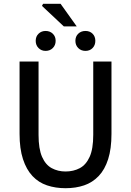

<svg xmlns="http://www.w3.org/2000/svg" viewBox="-20 -979 690 1011"><path d="M325 12Q272 12 227.5 -3Q183 -18 151 -52Q119 -86 101 -141Q83 -196 83 -274V-655H183V-269Q183 -195 201.5 -153Q220 -111 252.5 -93.5Q285 -76 325 -76Q367 -76 400 -93.5Q433 -111 452 -153Q471 -195 471 -269V-655H567V-274Q567 -196 549.5 -141Q532 -86 499.5 -52Q467 -18 423 -3Q379 12 325 12ZM220 -711Q198 -711 183 -726Q168 -741 168 -764Q168 -787 183 -801.5Q198 -816 220 -816Q243 -816 258 -801.5Q273 -787 273 -764Q273 -741 258 -726Q243 -711 220 -711ZM430 -711Q407 -711 392 -726Q377 -741 377 -764Q377 -787 392 -801.5Q407 -816 430 -816Q453 -816 467.5 -801.5Q482 -787 482 -764Q482 -741 467.5 -726Q453 -711 430 -711ZM316 -840 201 -948 207 -959H299L384 -840Z"/></svg>

Font: Source Sans 3 ExtraLight Medium
Style: Regular
Weight: 500
Version: Version 3.052;hotconv 1.1.0;makeotfexe 2.6.0